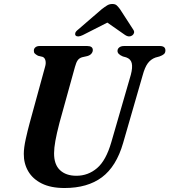

<svg xmlns="http://www.w3.org/2000/svg" viewBox="-20 -931 850 964"><path d="M539 -217.5 637 -556Q646.5 -592.5 641.5 -613.8Q636.5 -635 613.5 -643L597 -647.5Q569.5 -659 570 -675.5Q570 -686 578.8 -693Q587.5 -700 604 -700H782Q810.5 -700 810.5 -678Q810.5 -666 803.2 -659.5Q796 -653 780.5 -647.5L760.5 -642Q737 -633.5 722 -613.2Q707 -593 696 -552L598 -212.5Q564 -95 491.8 -41Q419.5 13 304 13Q235 13 189.5 -9.8Q144 -32.5 121.5 -71.5Q99 -110.5 99.5 -158.5Q99.5 -188.5 109.2 -232.8Q119 -277 129 -313.5L206.5 -596.5Q211.5 -613.5 208.2 -627.2Q205 -641 194 -645.5L171 -651Q159 -657.5 154.2 -662.8Q149.5 -668 150 -677.5Q150 -687 157.8 -693.5Q165.5 -700 179.5 -700H417.5Q446 -700 446 -679.5Q446 -670.5 439.2 -662Q432.5 -653.5 418.5 -649.5L392 -643.5Q377.5 -639 370 -628.2Q362.5 -617.5 356.5 -595.5L278.5 -314Q264.5 -260 258 -223.8Q251.5 -187.5 251.5 -162Q251 -105.5 281 -77Q311 -48.5 363.5 -48.5Q422.5 -48.5 467.5 -87Q512.5 -125.5 539 -217.5ZM396 -755Q370 -742.5 360 -752.5Q356 -756.5 357.8 -764.5Q359.5 -772.5 371 -781.5L491 -885Q506 -896.5 517.8 -903.8Q529.5 -911 544 -911Q558.5 -911 566.2 -903.8Q574 -896.5 582.5 -885L649.5 -781.5Q655.5 -772.5 652.5 -764.5Q649.5 -756.5 643 -752.5Q627 -742.5 608.5 -755L519 -817.5Z"/></svg>

Font: Fraunces 9pt SemiBold
Style: Italic
Weight: 600
Italic angle: -16°
Version: Version 1.000;[b76b70a41]